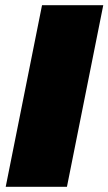

<svg xmlns="http://www.w3.org/2000/svg" viewBox="-20 -720 418 740"><path d="M142 -700H378L238 0H2Z"/></svg>

Font: Montserrat Alternates Black
Style: Italic
Weight: 900
Italic angle: -11.3°
Designer: Julieta Ulanovsky
Foundry: Julieta Ulanovsky
Version: Version 7.200